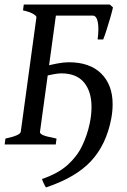

<svg xmlns="http://www.w3.org/2000/svg" viewBox="-20 -635 559 844"><path d="M225.1 0H0.5L3.9 -25.9Q68.8 -39.6 71.3 -55.7L140.1 -559.1Q140.6 -564.9 126.2 -573.7Q111.8 -582.5 81.1 -589.4L84.5 -615.2H296.4L293 -589.4Q262.2 -585.9 244.4 -581.3Q226.6 -576.7 226.1 -569.8L155.8 -55.7Q154.3 -48.8 166.5 -42.2Q178.7 -35.6 228.5 -25.9ZM476.6 -602.5Q473.1 -585.9 465.1 -557.9Q457 -529.8 448.2 -502.7Q439.5 -475.6 433.6 -461.4H409.2Q415.5 -511.7 409.7 -539.1Q403.8 -566.4 387.7 -566.4H204.1L222.7 -615.2H462.4ZM468.8 -112.3Q446.8 1.5 380.1 73.2Q313.5 145 182.1 189Q177.7 182.6 172.4 171.4Q167 160.2 164.6 151.9Q234.9 127.9 276.9 90.3Q318.8 52.7 341.3 5.6Q363.8 -41.5 374.5 -92.8Q382.3 -129.9 382.3 -165Q382.3 -232.4 349.4 -272.5Q316.4 -312.5 249 -312.5Q235.8 -312.5 216.1 -308.8Q196.3 -305.2 177 -300.3Q157.7 -295.4 147 -292.5V-335Q158.2 -338.4 182.1 -344.7Q206.1 -351.1 233.4 -356.2Q260.7 -361.3 283.2 -361.3Q374.5 -361.3 424.8 -311.8Q475.1 -262.2 475.1 -176.8Q475.1 -145.5 468.8 -112.3Z"/></svg>

Font: Gentium Book Plus
Style: Italic
Weight: 400
Italic angle: -8°
Designer: Victor Gaultney, Annie Olsen, Iska Routamaa, Becca Hirsbrunner
Foundry: SIL International
Version: Version 6.101